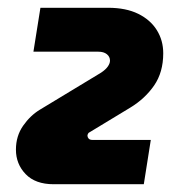

<svg xmlns="http://www.w3.org/2000/svg" viewBox="-20 -719 457 494"><path d="M118 -245Q71 -245 46 -271Q21 -297 21 -334Q21 -369 39.5 -395.5Q58 -422 83 -437L240 -532Q252 -540 257.5 -548Q263 -556 263 -563Q263 -573 255 -579.5Q247 -586 233 -586H66L84 -699H258Q304 -699 335.5 -683.5Q367 -668 383.5 -641.5Q400 -615 400 -582Q400 -533 376.5 -499Q353 -465 315 -442L211 -379Q208 -378 206.5 -375Q205 -372 205 -370Q205 -366 208 -362.5Q211 -359 218 -359H368L350 -245Z"/></svg>

Font: MuseoModerno Black
Style: Italic
Weight: 900
Italic angle: -9°
Designer: Pablo Cosgaya, Héctor Gatti, Marcela Romero, and the Authors of The MuseoModerno Project.
Foundry: Omnibus-Type Team
Version: Version 1.003